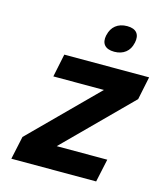

<svg xmlns="http://www.w3.org/2000/svg" viewBox="-133 -1026 965 1126"><g transform="rotate(15 350.0 -463.5)"><path d="M700 -670H185L156 -530H463L73 -140L43 0H558L588 -140H281L671 -530ZM393 -842C383 -793 406 -762 463 -762C519 -762 556 -793 566 -842L567 -845C578 -896 555 -927 499 -927C442 -927 405 -896 394 -845Z"/></g></svg>

Font: LT Wave Mono Black
Style: Italic
Weight: 900
Designer: Daniel Lyons
Version: Version 2.5 (Glyphs App)